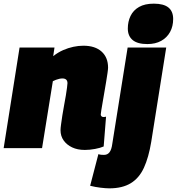

<svg xmlns="http://www.w3.org/2000/svg" viewBox="-28 -810 967 1050"><path d="M79 -550H270L263 -503Q290 -524 317.5 -536Q345 -548 373 -554Q401 -560 428 -560Q492 -560 527.5 -528Q563 -496 563 -440Q563 -432 560 -411Q557 -390 552.5 -363Q548 -336 543 -307Q538 -278 533.5 -251.5Q529 -225 526 -207Q523 -189 523 -184Q523 -178 527 -174Q531 -170 538 -170Q541 -170 545 -170.5Q549 -171 552 -172L539 -9Q521 -1 492 4.5Q463 10 436 10Q396 10 366.5 -4Q337 -18 320 -42Q303 -66 303 -98Q303 -109 306 -130.5Q309 -152 313 -179Q317 -206 322.5 -234Q328 -262 332 -287Q336 -312 338.5 -330.5Q341 -349 341 -355Q341 -368 334 -374.5Q327 -381 313 -381Q306 -381 296.5 -379Q287 -377 278 -373.5Q269 -370 261 -366L202 0H-8ZM813 -790Q867 -790 893 -769Q919 -748 919 -706Q919 -666 902 -635Q885 -604 853.5 -586.5Q822 -569 778 -569Q724 -569 697.5 -591Q671 -613 671 -654Q671 -692 686 -723Q701 -754 732.5 -772Q764 -790 813 -790ZM881 -550 799 -34Q785 51 759 107.5Q733 164 687 192Q641 220 570 220Q551 220 522 216.5Q493 213 465 206L510 33Q519 36 527 36.5Q535 37 541 37Q560 37 571 22.5Q582 8 586 -23L670 -550Z"/></svg>

Font: Georama ExtraCondensed Thin Black
Style: Italic
Weight: 900
Italic angle: -9°
Version: Version 1.001